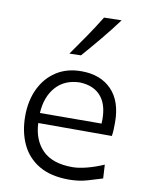

<svg xmlns="http://www.w3.org/2000/svg" viewBox="-90 -877 730 952"><g transform="rotate(10 274.5 -400.5)"><path d="M323.2 11.2Q231.9 11.2 172.6 -23.9Q113.3 -59.1 84.5 -120.8Q55.7 -182.6 55.7 -261.7Q55.7 -339.4 84.5 -399.7Q113.3 -460 166.3 -494.4Q219.2 -528.8 292.5 -528.8Q388.7 -528.8 444.3 -471.7Q500 -414.6 500 -308.1Q500 -288.1 499.3 -271.2Q498.5 -254.4 496.1 -238.8H125.5Q129.4 -152.8 179.4 -102.8Q229.5 -52.7 329.6 -52.7Q361.3 -52.7 403.3 -63.7Q445.3 -74.7 486.3 -92.8L490.2 -23.9Q460 -14.2 416.5 -1.5Q373 11.2 323.2 11.2ZM435.1 -290.5Q440.4 -377.9 403.6 -424.1Q366.7 -470.2 293.5 -472.7Q217.3 -470.7 173.3 -420.7Q129.4 -370.6 125 -289.1ZM217.8 -604.5Q254.4 -656.2 289.3 -707.3Q324.2 -758.3 356 -810.1L444.3 -812Q405.3 -759.3 362.8 -708Q320.3 -656.7 275.9 -606Z"/></g></svg>

Font: Pinar-FD Regular
Style: FD-Regular
Weight: 400
Designer: Amin Abedi
Version: Version 3.000